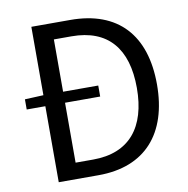

<svg xmlns="http://www.w3.org/2000/svg" viewBox="-81 -813 875 893"><g transform="rotate(-10 356.0 -367.0)"><path d="M125 0H313C534 0 654 -137 654 -369C654 -602 534 -734 309 -734H125V-411L37 -407V-359H125ZM218 -76V-359H384V-411H218V-658H301C473 -658 559 -555 559 -369C559 -184 473 -76 301 -76Z"/></g></svg>

Font: Noto Sans JP
Style: Regular
Weight: 400
Designer: Ryoko NISHIZUKA  (kana, bopomofo & ideographs); Paul D. Hunt (Latin, Greek & Cyrillic); Sandoll Communications , Soo-you
Foundry: Adobe
Version: Version 2.002;hotconv 1.0.116;makeotfexe 2.5.65601